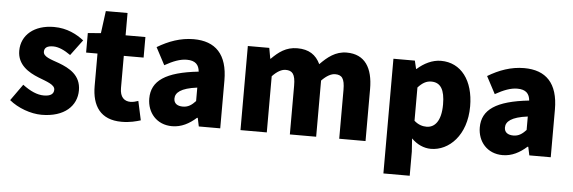

<svg xmlns="http://www.w3.org/2000/svg" viewBox="-55 -903 3861 1294"><g transform="rotate(5 1875.5 -256.5)"><path d="M242 14C397 14 479 -67 479 -172C479 -275 400 -316 329 -343C270 -364 221 -377 221 -411C221 -438 240 -452 281 -452C318 -452 358 -433 399 -404L478 -510C430 -547 364 -583 275 -583C142 -583 55 -510 55 -403C55 -308 132 -262 200 -235C258 -212 313 -196 313 -162C313 -134 293 -117 246 -117C201 -117 154 -138 102 -177L23 -66C81 -18 168 14 242 14Z M783 14C841 14 882 2 912 -7L884 -136C870 -131 850 -125 832 -125C790 -125 760 -150 760 -213V-430H894V-569H760V-720H613L593 -569L505 -562V-430H582V-211C582 -77 640 14 783 14Z M1125 14C1188 14 1241 -15 1288 -57H1293L1305 0H1450V-323C1450 -501 1367 -583 1220 -583C1131 -583 1050 -553 975 -508L1037 -391C1094 -423 1141 -441 1186 -441C1244 -441 1268 -414 1272 -368C1050 -344 956 -279 956 -159C956 -64 1020 14 1125 14ZM1186 -124C1149 -124 1125 -140 1125 -173C1125 -213 1161 -246 1272 -260V-169C1246 -141 1222 -124 1186 -124Z M1587 0H1765V-380C1798 -415 1829 -431 1855 -431C1900 -431 1921 -409 1921 -330V0H2099V-380C2133 -415 2164 -431 2190 -431C2235 -431 2255 -409 2255 -330V0H2433V-352C2433 -494 2379 -583 2255 -583C2179 -583 2126 -539 2077 -489C2048 -550 2000 -583 1921 -583C1844 -583 1795 -544 1748 -497H1745L1732 -569H1587Z M2572 207H2750V44L2744 -45C2782 -7 2828 14 2876 14C2998 14 3115 -98 3115 -294C3115 -469 3029 -583 2893 -583C2834 -583 2778 -554 2733 -514H2730L2717 -569H2572ZM2834 -132C2807 -132 2778 -140 2750 -165V-390C2780 -423 2807 -438 2840 -438C2903 -438 2932 -391 2932 -291C2932 -177 2888 -132 2834 -132Z M3361 14C3424 14 3477 -15 3524 -57H3529L3541 0H3686V-323C3686 -501 3603 -583 3456 -583C3367 -583 3286 -553 3211 -508L3273 -391C3330 -423 3377 -441 3422 -441C3480 -441 3504 -414 3508 -368C3286 -344 3192 -279 3192 -159C3192 -64 3256 14 3361 14ZM3422 -124C3385 -124 3361 -140 3361 -173C3361 -213 3397 -246 3508 -260V-169C3482 -141 3458 -124 3422 -124Z"/></g></svg>

Font: Noto Sans JP Black
Style: Regular
Weight: 900
Designer: Ryoko NISHIZUKA  (kana, bopomofo & ideographs); Paul D. Hunt (Latin, Greek & Cyrillic); Sandoll Communications , Soo-you
Foundry: Adobe
Version: Version 2.002;hotconv 1.0.116;makeotfexe 2.5.65601